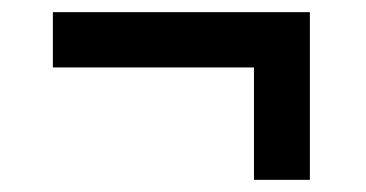

<svg xmlns="http://www.w3.org/2000/svg" viewBox="-20 -418 603 316"><path d="M398 -122V-307H67V-398H490V-122Z"/></svg>

Font: Noto Sans Mono SemiCondensed SemiBold
Style: Regular
Weight: 600
Width: 4
Designer: Monotype Design Team
Foundry: Monotype Imaging Inc.
Version: Version 2.014; ttfautohint (v1.8.4.7-5d5b)